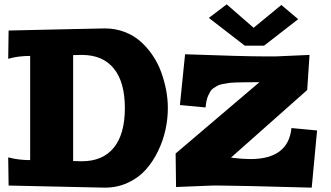

<svg xmlns="http://www.w3.org/2000/svg" viewBox="-20 -862 1540 892"><path d="M1117.2 -649.9 950.2 -778.8 1033.2 -841.8 1158.2 -732.9 1287.1 -838.9 1365.2 -772.9 1207 -649.9ZM1418 -606.9 1407.2 -443.8 1053.2 -129.9 1067.9 -127.9Q1109.4 -123 1143.1 -123Q1319.8 -123 1334 -267.1L1453.1 -255.9L1428.2 9.8Q1078.1 0 998 0H967.8L797.9 6.8L795.9 -148.9L1185.1 -480H1158.2Q1129.9 -480 1113 -479.7Q1096.2 -479.5 1074.7 -478.8Q1053.2 -478 1041.3 -476.3Q1029.3 -474.6 1013.9 -471.4Q998.5 -468.3 990.5 -463.9Q982.4 -459.5 972.7 -453.1Q962.9 -446.8 957.8 -438.2Q952.6 -429.7 947.5 -418.5Q942.4 -407.2 939.5 -393.6Q936.5 -379.9 935.1 -362.8L815.9 -374L839.8 -609.9Q1116.7 -600.1 1196.8 -600.1H1265.1ZM319.8 -606V-113.8L359.9 -112.8Q457.5 -112.8 508.8 -176Q560.1 -239.3 560.1 -359.9Q560.1 -480.5 508.8 -543.7Q457.5 -606.9 359.9 -606.9ZM20 -720.2 329.1 -727.1Q330.1 -727.1 397.9 -728.5Q465.8 -730 466.8 -730Q516.1 -730 558.8 -713.6Q601.6 -697.3 633.1 -669.2Q664.6 -641.1 689.2 -604.7Q713.9 -568.4 729 -526.6Q744.1 -484.9 752 -442.6Q759.8 -400.4 759.8 -359.9Q759.8 -310.5 749 -260.3Q738.3 -210 714.8 -161.1Q691.4 -112.3 658 -74.5Q624.5 -36.6 575 -13.4Q525.4 9.8 466.8 9.8Q465.8 9.8 397.9 8.3Q330.1 6.8 329.1 6.8L20 0L18.1 -130.9L43.9 -125Q80.1 -118.2 120.1 -118.2V-602.1Q80.1 -602.1 43.9 -595.2L18.1 -588.9Z"/></svg>

Font: Zantroke
Style: Regular
Weight: 500
Foundry: gluk
Version: Version 0.36